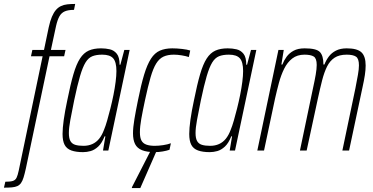

<svg xmlns="http://www.w3.org/2000/svg" viewBox="-92 -763 1888 973"><path d="M-72 188 -65 158Q-40 158 -27 154Q-14 150 -8 137.5Q-2 125 3 101L124 -478H65L72 -510H131L155 -625Q162 -657 171 -678Q180 -699 191 -712Q202 -725 216.5 -732Q231 -739 249 -741Q267 -743 289 -743L283 -713Q254 -713 236.5 -705.5Q219 -698 209 -680Q199 -662 192 -631L166 -510H240L233 -478H159L39 91Q33 118 27.5 136Q22 154 14.5 164.5Q7 175 -4 180Q-15 185 -31.5 186.5Q-48 188 -72 188Z M329 8Q293 8 269.5 -0.5Q246 -9 235.5 -29Q225 -49 225 -84Q225 -113 231 -156Q237 -199 249 -255Q265 -335 280 -386.5Q295 -438 313.5 -466.5Q332 -495 357.5 -506.5Q383 -518 420 -518Q444 -518 465 -513Q486 -508 500 -490.5Q514 -473 514 -435H518L538 -510H565L457 0H430L442 -72H438Q424 -37 405.5 -20Q387 -3 367.5 2.5Q348 8 329 8ZM331 -24Q356 -24 376 -33Q396 -42 410.5 -60Q425 -78 435 -105Q443 -124 451 -152Q459 -180 467.5 -213.5Q476 -247 483 -282Q490 -317 494 -348.5Q498 -380 498 -403Q498 -449 481.5 -467.5Q465 -486 426 -486Q396 -486 376 -478Q356 -470 341.5 -446.5Q327 -423 313.5 -377Q300 -331 284 -255Q272 -196 264.5 -155.5Q257 -115 257 -89Q257 -62 265 -48Q273 -34 289.5 -29Q306 -24 331 -24Z M693 8Q652 8 627.5 -2Q603 -12 592.5 -33Q582 -54 582 -87Q582 -117 589 -158.5Q596 -200 607 -254Q623 -334 638.5 -385Q654 -436 673 -465.5Q692 -495 718.5 -506.5Q745 -518 781 -518Q804 -518 830.5 -515Q857 -512 872 -507L865 -474Q850 -479 828.5 -482.5Q807 -486 789 -486Q758 -486 736.5 -476Q715 -466 699.5 -441Q684 -416 671 -371Q658 -326 643 -256Q631 -200 624 -160.5Q617 -121 617 -93Q617 -65 625 -50.5Q633 -36 650 -30Q667 -24 692 -24Q712 -24 735 -27.5Q758 -31 774 -37L767 -4Q753 1 732.5 4.5Q712 8 693 8ZM576 190 577 185 681 -18H710L708 -13L619 190Z M971 8Q935 8 911.5 -0.5Q888 -9 877.5 -29Q867 -49 867 -84Q867 -113 873 -156Q879 -199 891 -255Q907 -335 922 -386.5Q937 -438 955.5 -466.5Q974 -495 999.5 -506.5Q1025 -518 1062 -518Q1086 -518 1107 -513Q1128 -508 1142 -490.5Q1156 -473 1156 -435H1160L1180 -510H1207L1099 0H1072L1084 -72H1080Q1066 -37 1047.5 -20Q1029 -3 1009.5 2.5Q990 8 971 8ZM973 -24Q998 -24 1018 -33Q1038 -42 1052.5 -60Q1067 -78 1077 -105Q1085 -124 1093 -152Q1101 -180 1109.5 -213.5Q1118 -247 1125 -282Q1132 -317 1136 -348.5Q1140 -380 1140 -403Q1140 -449 1123.5 -467.5Q1107 -486 1068 -486Q1038 -486 1018 -478Q998 -470 983.5 -446.5Q969 -423 955.5 -377Q942 -331 926 -255Q914 -196 906.5 -155.5Q899 -115 899 -89Q899 -62 907 -48Q915 -34 931.5 -29Q948 -24 973 -24Z M1212 0 1319 -510H1346L1334 -436H1339Q1347 -457 1360.5 -475.5Q1374 -494 1396 -506Q1418 -518 1452 -518Q1511 -518 1529 -499.5Q1547 -481 1547 -436H1552Q1560 -457 1574 -476Q1588 -495 1610.5 -506.5Q1633 -518 1665 -518Q1718 -518 1739.5 -498Q1761 -478 1761 -431Q1761 -409 1757 -382.5Q1753 -356 1745 -320L1677 0H1643L1709 -315Q1717 -356 1722 -384.5Q1727 -413 1727 -432Q1727 -466 1712 -476Q1697 -486 1665 -486Q1627 -486 1603.5 -470.5Q1580 -455 1565.5 -426Q1551 -397 1540.5 -356Q1530 -315 1519 -264L1462 0H1428L1494 -315Q1503 -356 1508 -385Q1513 -414 1513 -434Q1513 -467 1498 -476.5Q1483 -486 1451 -486Q1414 -486 1389 -466.5Q1364 -447 1348 -414.5Q1332 -382 1321.5 -343Q1311 -304 1302 -264L1246 0Z"/></svg>

Font: Saira ExtraCondensed Thin
Style: Italic
Weight: 250
Width: 2
Italic angle: -12°
Designer: Hector Gatti with collaboration of the Omnibus-Type team
Foundry: Omnibus-Type
Version: Version 1.101